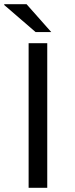

<svg xmlns="http://www.w3.org/2000/svg" viewBox="-23 -891 357 911"><path d="M220.2 -738.8H146L-2.9 -867.2V-871.1H103ZM112.8 0V-686H201.2V0Z"/></svg>

Font: Archivo Expanded Light
Style: Regular
Weight: 300
Width: 7
Designer: Hector Gatti
Foundry: Omnibus-Type
Version: Version 2.001